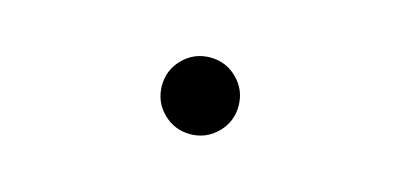

<svg xmlns="http://www.w3.org/2000/svg" viewBox="-35 -636 1070 513"><g transform="rotate(15 500.0 -380.0)"><path d="M500 -486Q544 -486 575 -455Q606 -424 606 -380Q606 -336 575 -305Q544 -274 500 -274Q456 -274 425 -305Q394 -336 394 -380Q394 -424 425 -455Q456 -486 500 -486Z"/></g></svg>

Font: Noto Sans SC
Style: Regular
Weight: 400
Designer: Ryoko NISHIZUKA ____ (kana & ideographs); Paul D. Hunt (Latin, Greek & Cyrillic); Wenlong ZHANG ___ (bopomofo); Sandoll 
Foundry: Adobe Systems Incorporated
Version: Version 1.004